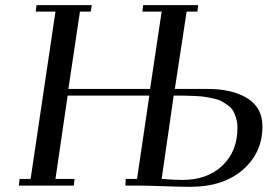

<svg xmlns="http://www.w3.org/2000/svg" viewBox="-20 -722 1051 747"><path d="M53.2 0 56.2 -25.9H99.1L195.8 -676.8H119.1L122.1 -702.1H336.9L333 -676.8H291L246.1 -376H564L608.9 -676.8H534.2L537.1 -702.1H751L748 -676.8H706.1L660.2 -376H787.1Q883.8 -376 942.4 -339.6Q1001 -303.2 1001 -230Q1001 -127.9 924.8 -61.5Q848.6 4.9 719.2 4.9Q688.5 4.9 616.9 2.4Q545.4 0 509.8 0H467.8L469.2 -25.9H513.2L561 -350.1H243.2L195.8 -25.9H270L267.1 0ZM608.9 -25.9Q657.7 -22 689.9 -22Q787.1 -22 845.5 -77.9Q903.8 -133.8 903.8 -224.1Q903.8 -244.6 898.9 -261.5Q894 -278.3 887 -290.8Q879.9 -303.2 866.2 -312.7Q852.5 -322.3 841.1 -328.6Q829.6 -335 809.1 -339.1Q788.6 -343.3 774.9 -345.5Q761.2 -347.7 736.1 -348.6Q710.9 -349.6 697 -349.9Q683.1 -350.1 655.8 -350.1Z"/></svg>

Font: Dehuti Alt
Style: Bold-Italic
Weight: 700
Version: Version 1.2